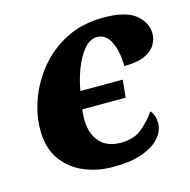

<svg xmlns="http://www.w3.org/2000/svg" viewBox="-87 -631 718 727"><g transform="rotate(-15 272.0 -268.0)"><path d="M270 10Q207 10 154.5 -13Q102 -36 70.5 -81.5Q39 -127 39 -197Q39 -253 60.5 -313.5Q82 -374 125 -427Q168 -480 232 -513Q296 -546 381 -546Q467 -546 505.5 -514.5Q544 -483 544 -439Q544 -417 531.5 -396Q519 -375 489.5 -361.5Q460 -348 409 -348Q409 -405 390.5 -443Q372 -481 338 -481Q309 -481 286 -453.5Q263 -426 247 -384Q231 -342 224 -300H390L383 -231H213Q212 -224 211 -213Q210 -202 210 -196Q210 -137 239 -104Q268 -71 322 -71Q375 -71 407 -98.5Q439 -126 460 -157Q467 -150 472 -137Q477 -124 477 -106Q477 -78 455.5 -51.5Q434 -25 388 -7.5Q342 10 270 10Z"/></g></svg>

Font: Noto Serif ExtraBold
Style: Italic
Weight: 800
Italic angle: -12°
Designer: Monotype Design Team
Foundry: Monotype Imaging Inc.
Version: Version 2.013